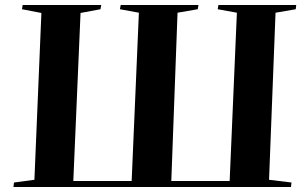

<svg xmlns="http://www.w3.org/2000/svg" viewBox="-20 -750 1223 770"><path d="M34 0 36 -18 118 -29 146 -698 68 -713 71 -730H386L383 -713L303 -698L274 -24H508L537 -699L461 -713L464 -730H776L773 -713L692 -699L667 -24H901L930 -699L853 -713L856 -730H1168L1166 -713L1085 -699L1059 -29L1149 -18L1147 0Z"/></svg>

Font: Literata 72pt
Style: Bold Italic
Weight: 700
Italic angle: -2°
Designer: Latin by Veronika Burian and Jose Scaglione. Greek by Irene Vlachou. Cyrillic by Vera Evstafieva
Foundry: TypeTogether
Version: Version 3.002